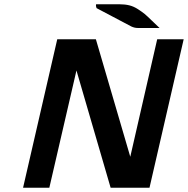

<svg xmlns="http://www.w3.org/2000/svg" viewBox="-20 -879 880 899"><path d="M430 -859H540Q565 -859 585.5 -854Q606 -849 626 -836Q646 -823 657.5 -813.5Q669 -804 692.5 -781Q716 -758 727 -748H625Q610 -748 595 -755L432 -841Q428 -851 430 -859ZM88 0 248 -695H429L590 -145L716 -695H840L680 0H498L338 -549L211 0Z"/></svg>

Font: Coval
Style: ExtraBold Italic
Weight: 800
Foundry: Context Ltd
Version: Version 001.000